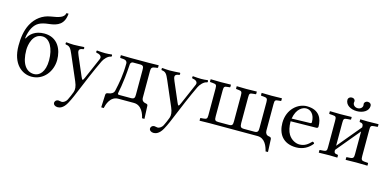

<svg xmlns="http://www.w3.org/2000/svg" viewBox="-82 -1196 3944 1935"><g transform="rotate(15 1890.5 -228.5)"><path d="M34 -257C34 -64 143 12 240 12C366 12 448 -99 448 -218C448 -326 396 -442 255 -442C160 -442 107 -393 85 -345L79 -347C83 -388 98 -433 113 -459C145 -514 183 -537 275 -547C365 -557 429 -586 438 -698H416C408 -650 355 -637 271 -624C190 -611 122 -563 80 -484C44 -416 34 -336 34 -257ZM121 -235C121 -287 142 -409 244 -409C322 -409 370 -314 370 -194C370 -68 312 -20 258 -20C176 -20 121 -93 121 -235Z M666 173C681 146 694 119 706 91C782 -93 832 -211 883 -318C896 -346 931 -388 966 -391C972 -397 972 -408 966 -414C942 -411 921 -409 898 -409C876 -409 842 -411 811 -414C805 -408 805 -397 811 -391C841 -388 875 -371 860 -337L765 -118C749 -82 745 -82 729 -119L644 -317C627 -357 618 -386 676 -391C682 -397 682 -408 676 -414C646 -412 596 -409 568 -409C548 -409 510 -412 491 -414C485 -408 485 -397 491 -391C533 -387 545 -369 571 -308L679 -57C700 -9 702 25 692 52C681 84 668 110 654 140C644 159 623 178 599 178C586 178 578 173 568 173C540 173 529 194 529 206C529 226 548 241 574 241C594 241 632 234 666 173Z M1000 128 1026 129C1034 92 1060 0 1144 0H1306C1389 0 1418 88 1426 128H1451L1445 -6C1445 -20 1438 -24 1420 -27C1403 -30 1380 -39 1380 -76V-353C1380 -387 1390 -396 1426 -400L1443 -402C1446 -402 1450 -405 1450 -409V-429L1449 -431C1449 -431 1376 -429 1343 -429H1153C1136 -429 1058 -431 1058 -431L1055 -429V-407C1055 -403 1058 -402 1062 -402L1089 -400C1124 -397 1130 -377 1130 -365C1130 -246 1112 -155 1093 -70C1087 -43 1060 -30 1034 -27C1020 -25 1007 -23 1006 -5ZM1127 -51C1127 -68 1152 -137 1166 -365C1166 -369 1171 -391 1194 -391H1265C1302 -391 1305 -376 1305 -342V-88C1305 -55 1302 -39 1265 -39H1146C1136 -39 1127 -40 1127 -51Z M1667 173C1682 146 1695 119 1707 91C1783 -93 1833 -211 1884 -318C1897 -346 1932 -388 1967 -391C1973 -397 1973 -408 1967 -414C1943 -411 1922 -409 1899 -409C1877 -409 1843 -411 1812 -414C1806 -408 1806 -397 1812 -391C1842 -388 1876 -371 1861 -337L1766 -118C1750 -82 1746 -82 1730 -119L1645 -317C1628 -357 1619 -386 1677 -391C1683 -397 1683 -408 1677 -414C1647 -412 1597 -409 1569 -409C1549 -409 1511 -412 1492 -414C1486 -408 1486 -397 1492 -391C1534 -387 1546 -369 1572 -308L1680 -57C1701 -9 1703 25 1693 52C1682 84 1669 110 1655 140C1645 159 1624 178 1600 178C1587 178 1579 173 1569 173C1541 173 1530 194 1530 206C1530 226 1549 241 1575 241C1595 241 1633 234 1667 173Z M2669 -353C2669 -394 2675 -397 2710 -400L2731 -402C2734 -402 2736 -404 2736 -408V-429L2735 -431L2627 -429L2525 -431L2524 -429V-407C2524 -403 2526 -402 2530 -402L2554 -400C2587 -397 2595 -391 2595 -353V-84C2595 -51 2591 -34 2554 -34H2445C2416 -34 2404 -42 2404 -83V-352C2404 -393 2409 -397 2444 -400L2468 -402C2472 -402 2474 -404 2474 -407V-429L2473 -431L2366 -429L2265 -431L2264 -429V-407C2264 -403 2266 -402 2269 -402L2289 -400C2323 -397 2329 -391 2329 -352V-83C2329 -46 2324 -34 2289 -34H2179C2144 -34 2138 -44 2138 -83V-353C2138 -394 2146 -397 2179 -400L2198 -402C2202 -402 2204 -404 2204 -408V-429L2202 -431L2100 -429L1993 -431L1992 -429V-407C1992 -403 1994 -402 1997 -402L2023 -400C2058 -397 2064 -391 2064 -353V-72C2064 -37 2056 -32 2023 -29L1997 -27C1993 -27 1992 -25 1992 -21V0L1993 2C1993 2 2067 0 2097 0H2596C2676 0 2703 80 2715 129L2740 128L2734 -5C2733 -23 2719 -25 2706 -27C2683 -30 2669 -49 2669 -74Z M3147 -89C3112 -53 3079 -27 3024 -27C2990 -27 2940 -47 2910 -96C2891 -127 2880 -175 2880 -230L3148 -234C3159 -234 3166 -241 3166 -251C3166 -331 3133 -419 3000 -419C2910 -419 2804 -338 2804 -193C2804 -140 2818 -87 2849 -51C2881 -13 2931 10 3000 10C3072 10 3129 -23 3167 -73C3164 -83 3158 -88 3147 -89ZM2883 -259C2901 -367 2964 -396 3000 -396C3046 -396 3090 -357 3090 -277C3090 -268 3086 -264 3076 -264Z M3348 -429C3305 -429 3239 -431 3239 -431L3236 -429V-407C3236 -403 3238 -402 3242 -402L3272 -400C3310 -398 3312 -389 3312 -347V-77C3312 -42 3310 -31 3272 -29L3241 -27C3238 -27 3236 -25 3236 -22V0L3237 2C3277 1 3305 0 3348 0C3380 0 3389 1 3429 2L3430 0V-21C3430 -25 3428 -27 3424 -27C3390 -30 3387 -41 3387 -65V-67L3593 -315V-79C3593 -44 3590 -31 3552 -29L3521 -27C3518 -27 3516 -25 3516 -22V0L3518 2C3558 1 3585 0 3628 0C3673 0 3703 1 3743 2L3744 0V-21C3744 -25 3742 -27 3738 -27L3708 -29C3673 -31 3668 -42 3668 -79V-348C3668 -390 3671 -398 3708 -400L3738 -402C3742 -402 3744 -404 3744 -408V-429L3743 -431C3743 -431 3673 -429 3628 -429C3600 -429 3555 -431 3555 -431L3553 -429V-407C3553 -403 3555 -402 3558 -402C3592 -399 3593 -382 3593 -358L3387 -110V-348C3387 -389 3390 -398 3428 -400L3458 -402C3462 -402 3464 -404 3464 -408V-429L3462 -431C3462 -431 3392 -429 3348 -429ZM3619 -588C3619 -607 3605 -621 3581 -621C3563 -621 3546 -607 3546 -590C3546 -587 3546 -585 3547 -583C3548 -580 3548 -577 3548 -574C3548 -552 3527 -532 3498 -532C3468 -532 3448 -553 3448 -575C3448 -577 3448 -580 3449 -583C3450 -586 3450 -588 3450 -591C3450 -607 3438 -621 3416 -621C3393 -621 3377 -606 3377 -588C3377 -534 3432 -501 3497 -501C3561 -501 3619 -533 3619 -588Z"/></g></svg>

Font: Libertinus Serif Display
Style: Regular
Weight: 400
Designer: Philipp H. Poll, Khaled Hosny
Foundry: Caleb Maclennan
Version: Version 7.050;RELEASE